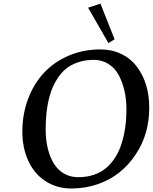

<svg xmlns="http://www.w3.org/2000/svg" viewBox="-20 -1026 845 1061"><path d="M637.2 -608.9Q615.7 -649.4 579.6 -672.4Q543.5 -695.3 498 -695.3Q451.2 -695.3 410.9 -681.6Q370.6 -668 342.8 -644.5Q316.9 -622.6 296.1 -590.1Q275.4 -557.6 263.2 -522.9Q240.2 -458 234.9 -378.9Q232.4 -343.3 232.4 -312.5Q232.4 -224.1 258.8 -159.7Q288.1 -87.4 344.2 -61.5Q374 -46.9 412.1 -46.9Q505.9 -46.9 566.4 -97.7Q618.7 -141.6 647 -218.3Q669.9 -283.2 676.3 -358.9Q678.7 -394 678.7 -421.9Q678.7 -528.8 637.2 -608.9ZM735.8 -658.2Q804.7 -567.4 804.7 -430.7Q804.7 -283.7 729.5 -171.9Q650.4 -53.2 520.5 -8.3Q452.1 15.6 374 15.6Q293 15.6 230.5 -25.6Q168 -66.9 135.7 -138.7Q103.5 -210 103.5 -298.8Q103.5 -394.5 134.8 -478.5Q166 -562.5 222.7 -623.5Q279.8 -684.6 360.6 -718.8Q441.4 -752.9 534.2 -752.9Q597.7 -752.9 649.7 -728Q701.7 -703.1 735.8 -658.2ZM466.8 -983.4 535.2 -1005.9 613.3 -808.6 579.1 -788.1Z"/></svg>

Font: Neuton
Style: Italic
Weight: 400
Italic angle: -9°
Designer: Brian M Zick
Version: Version 1.32